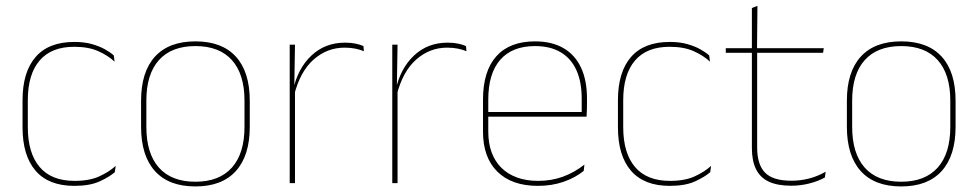

<svg xmlns="http://www.w3.org/2000/svg" viewBox="-20 -642 3428 673"><path d="M240.5 9.5Q150.5 9.5 104.8 -43.5Q59 -96.5 59 -196V-290.5Q59 -389.5 104.8 -442.2Q150.5 -495 240.5 -495Q275.5 -495 302 -487.5Q328.5 -480 347.8 -469.2Q367 -458.5 379 -447.5L381.5 -426Q358.5 -447.5 324.2 -462.8Q290 -478 240 -478Q160 -478 118.8 -429.8Q77.5 -381.5 77.5 -290.5V-196.5Q77.5 -105.5 118.8 -56.8Q160 -8 241.5 -8Q293.5 -8 328 -23.8Q362.5 -39.5 385.5 -60.5L382.5 -38.5Q363 -21.5 328.8 -6Q294.5 9.5 240.5 9.5Z M665 11.5Q571.5 11.5 523 -42.5Q474.5 -96.5 474.5 -197.5V-289Q474.5 -390 523.2 -443.5Q572 -497 665 -497Q758 -497 806.8 -443.5Q855.5 -390 855.5 -289V-197.5Q855.5 -96.5 806.8 -42.5Q758 11.5 665 11.5ZM665 -5Q748.5 -5 792.8 -54.5Q837 -104 837 -197.5V-289Q837 -382 793 -431.2Q749 -480.5 665 -480.5Q581 -480.5 537 -431.2Q493 -382 493 -289V-197.5Q493 -104 537 -54.5Q581 -5 665 -5Z M1011 -308.5 1001.5 -320.5 1007 -325Q1023.5 -402 1071.5 -447.2Q1119.5 -492.5 1189.5 -492.5Q1210.5 -492.5 1226.8 -489Q1243 -485.5 1254 -480.5L1255.5 -462.5Q1242.5 -468 1225.5 -471.5Q1208.5 -475 1188 -475Q1126.5 -475 1079.2 -433.2Q1032 -391.5 1011 -308.5ZM995.5 0V-485.5H1014L1011.5 -335L1014 -332.5V0Z M1370.5 -308.5 1361 -320.5 1366.5 -325Q1383 -402 1431 -447.2Q1479 -492.5 1549 -492.5Q1570 -492.5 1586.2 -489Q1602.5 -485.5 1613.5 -480.5L1615 -462.5Q1602 -468 1585 -471.5Q1568 -475 1547.5 -475Q1486 -475 1438.8 -433.2Q1391.5 -391.5 1370.5 -308.5ZM1355 0V-485.5H1373.5L1371 -335L1373.5 -332.5V0Z M1865.5 9.5Q1774 9.5 1723.5 -40.2Q1673 -90 1673 -180.5V-292.5Q1673 -392.5 1719.8 -444.8Q1766.5 -497 1855.5 -497Q1914 -497 1954.8 -473.5Q1995.5 -450 2016.5 -405.2Q2037.5 -360.5 2037.5 -296.5V-279.5Q2037.5 -268.5 2037.2 -257.5Q2037 -246.5 2036 -233H2019Q2019 -250.5 2019 -266.5Q2019 -282.5 2019 -296Q2019 -355.5 2000.2 -396.5Q1981.5 -437.5 1945 -459Q1908.5 -480.5 1855.5 -480.5Q1775.5 -480.5 1733.5 -432.5Q1691.5 -384.5 1691.5 -292.5V-243.5V-239.5V-181Q1691.5 -140 1703.2 -108Q1715 -76 1737.5 -53.8Q1760 -31.5 1792.5 -19.8Q1825 -8 1866 -8Q1913.5 -8 1953.5 -22.8Q1993.5 -37.5 2028.5 -65L2026 -43Q1996.5 -19 1955.5 -4.8Q1914.5 9.5 1865.5 9.5ZM1681.5 -233V-249.5H2029.5V-233Z M2327.5 9.5Q2237.5 9.5 2191.8 -43.5Q2146 -96.5 2146 -196V-290.5Q2146 -389.5 2191.8 -442.2Q2237.5 -495 2327.5 -495Q2362.5 -495 2389 -487.5Q2415.5 -480 2434.8 -469.2Q2454 -458.5 2466 -447.5L2468.5 -426Q2445.5 -447.5 2411.2 -462.8Q2377 -478 2327 -478Q2247 -478 2205.8 -429.8Q2164.5 -381.5 2164.5 -290.5V-196.5Q2164.5 -105.5 2205.8 -56.8Q2247 -8 2328.5 -8Q2380.5 -8 2415 -23.8Q2449.5 -39.5 2472.5 -60.5L2469.5 -38.5Q2450 -21.5 2415.8 -6Q2381.5 9.5 2327.5 9.5Z M2754 9Q2705.5 9 2675 -5.2Q2644.5 -19.5 2630 -49Q2615.5 -78.5 2615.5 -123V-462.5H2634V-124.5Q2634 -65.5 2661.5 -37Q2689 -8.5 2754.5 -8.5Q2785.5 -8.5 2815.8 -16.2Q2846 -24 2874 -40L2871.5 -20Q2848.5 -7 2817.2 1Q2786 9 2754 9ZM2524 -457V-473H2867.5L2865 -457ZM2615.5 -468V-614L2635 -621.5L2633.5 -468Z M3139 11.5Q3045.5 11.5 2997 -42.5Q2948.5 -96.5 2948.5 -197.5V-289Q2948.5 -390 2997.2 -443.5Q3046 -497 3139 -497Q3232 -497 3280.8 -443.5Q3329.5 -390 3329.5 -289V-197.5Q3329.5 -96.5 3280.8 -42.5Q3232 11.5 3139 11.5ZM3139 -5Q3222.5 -5 3266.8 -54.5Q3311 -104 3311 -197.5V-289Q3311 -382 3267 -431.2Q3223 -480.5 3139 -480.5Q3055 -480.5 3011 -431.2Q2967 -382 2967 -289V-197.5Q2967 -104 3011 -54.5Q3055 -5 3139 -5Z"/></svg>

Font: Anek Gurmukhi Thin
Style: Regular
Weight: 250
Designer: Sarang Kulkarni (Gurmukhi), Yesha Goshar (Latin)
Foundry: Ek Type
Version: Version 1.003